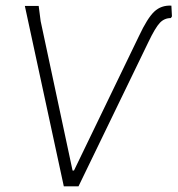

<svg xmlns="http://www.w3.org/2000/svg" viewBox="-20 -660 629 680"><path d="M206 0 68 -639H117L124 -585L237 -56H242L472 -532Q502 -596 526.5 -619Q551 -642 587 -640L589 -602L585 -596Q562 -596 546 -579Q530 -562 506 -512L258 0Z"/></svg>

Font: Alegreya Sans Light
Style: Italic
Weight: 300
Italic angle: -7°
Designer: Juan Pablo del Peral
Foundry: Huerta Tipografica
Version: Version 2.007